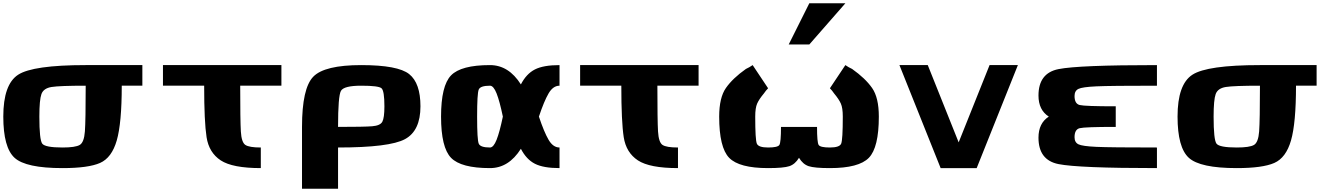

<svg xmlns="http://www.w3.org/2000/svg" viewBox="-20 -1020 8134 1165"><path d="M359.4 -125Q437.5 -125 463.9 -140.6Q490.2 -156.2 495.1 -222.7Q500 -289.1 500 -500Q341.8 -500 293 -492.2Q244.1 -484.4 231.4 -449.2Q218.8 -414.1 218.8 -312.5Q218.8 -171.9 236.3 -148.4Q253.9 -125 359.4 -125ZM843.8 -500H718.8Q718.8 -273.4 688.5 -168Q658.2 -62.5 586.9 -31.2Q515.6 0 359.4 0Q136.7 0 68.4 -62.5Q0 -125 0 -312.5Q0 -507.8 89.8 -566.4Q179.7 -625 500 -625H843.8Z M1562.5 -125V0Q1390.6 0 1319.3 -46.9Q1248 -93.8 1233.4 -187.5Q1218.8 -281.2 1218.8 -500H968.8V-625H1687.5V-500H1437.5Q1437.5 -289.1 1441.4 -222.7Q1445.3 -156.2 1468.8 -140.6Q1492.2 -125 1562.5 -125Z M2312.5 -375Q2312.5 -468.8 2294.9 -484.4Q2277.3 -500 2171.9 -500Q2066.4 -500 2048.8 -468.8Q2031.2 -437.5 2031.2 -250Q2189.5 -250 2238.3 -253.9Q2287.1 -257.8 2299.8 -281.2Q2312.5 -304.7 2312.5 -375ZM2531.2 -375Q2531.2 -226.6 2437.5 -175.8Q2343.8 -125 2031.2 -125V125H1812.5V-250Q1812.5 -484.4 1880.9 -554.7Q1949.2 -625 2171.9 -625Q2394.5 -625 2462.9 -570.3Q2531.2 -515.6 2531.2 -375Z M3375 -125V0Q3277.3 0 3225.6 -26.4Q3173.8 -52.7 3140.6 -117.2Q3066.4 0 2953.1 0Q2777.3 0 2716.8 -62.5Q2656.2 -125 2656.2 -312.5Q2656.2 -500 2716.8 -562.5Q2777.3 -625 2953.1 -625Q3066.4 -625 3140.6 -507.8Q3173.8 -572.3 3225.6 -598.6Q3277.3 -625 3375 -625V-500Q3335.9 -500 3308.6 -453.1Q3281.2 -406.2 3250 -312.5Q3281.2 -218.8 3308.6 -171.9Q3335.9 -125 3375 -125ZM2953.1 -500Q2894.5 -500 2884.8 -476.6Q2875 -453.1 2875 -312.5Q2875 -171.9 2884.8 -148.4Q2894.5 -125 2953.1 -125Q2974.6 -125 2993.2 -171.9Q3011.7 -218.8 3031.2 -312.5Q3011.7 -406.2 2993.2 -453.1Q2974.6 -500 2953.1 -500Z M4093.8 -125V0Q3921.9 0 3850.6 -46.9Q3779.3 -93.8 3764.6 -187.5Q3750 -281.2 3750 -500H3500V-625H4218.8V-500H3968.8Q3968.8 -289.1 3972.7 -222.7Q3976.6 -156.2 4000 -140.6Q4023.4 -125 4093.8 -125Z M5093.8 -312.5Q5093.8 -365.2 5082 -391.6Q5070.3 -418 5041 -453.1Q5029.3 -470.7 5015.6 -484.4L5109.4 -625Q5128.9 -611.3 5150.4 -601.6Q5230.5 -544.9 5271.5 -486.3Q5312.5 -427.7 5312.5 -312.5Q5312.5 -125 5252 -62.5Q5191.4 0 5015.6 0Q4921.9 0 4886.7 -11.7Q4851.6 -23.4 4828.1 -62.5Q4804.7 -23.4 4769.5 -11.7Q4734.4 0 4640.6 0Q4464.8 0 4404.3 -62.5Q4343.8 -125 4343.8 -312.5Q4343.8 -427.7 4384.8 -486.3Q4425.8 -544.9 4505.9 -601.6Q4527.3 -611.3 4546.9 -625L4640.6 -484.4Q4627 -470.7 4615.2 -453.1Q4585.9 -418 4574.2 -391.6Q4562.5 -365.2 4562.5 -312.5Q4562.5 -171.9 4572.3 -148.4Q4582 -125 4640.6 -125Q4699.2 -125 4709 -140.6Q4718.8 -156.2 4718.8 -250H4937.5Q4937.5 -156.2 4947.3 -140.6Q4957 -125 5015.6 -125Q5074.2 -125 5084 -148.4Q5093.8 -171.9 5093.8 -312.5ZM4890.6 -750H4765.6L4890.6 -1000H5109.4Z M5609.4 -625 5796.9 -156.2 5984.4 -625H6156.2L5906.2 0H5687.5L5437.5 -625Z M7000 -500Q6718.8 -500 6632.8 -496.1Q6546.9 -492.2 6523.4 -480.5Q6500 -468.8 6500 -437.5Q6500 -390.6 6531.2 -382.8Q6562.5 -375 6750 -375V-250Q6562.5 -250 6531.2 -242.2Q6500 -234.4 6500 -187.5Q6500 -156.2 6523.4 -144.5Q6546.9 -132.8 6632.8 -128.9Q6718.8 -125 7000 -125V0Q6523.4 0 6402.3 -24.4Q6281.2 -48.8 6281.2 -184.7Q6281.2 -272.5 6343.8 -312.5Q6281.2 -352.5 6281.2 -440.3Q6281.2 -576.2 6402.3 -600.6Q6523.4 -625 7000 -625Z M7484.4 -125Q7562.5 -125 7588.9 -140.6Q7615.2 -156.2 7620.1 -222.7Q7625 -289.1 7625 -500Q7466.8 -500 7418 -492.2Q7369.1 -484.4 7356.4 -449.2Q7343.8 -414.1 7343.8 -312.5Q7343.8 -171.9 7361.3 -148.4Q7378.9 -125 7484.4 -125ZM7968.8 -500H7843.8Q7843.8 -273.4 7813.5 -168Q7783.2 -62.5 7711.9 -31.2Q7640.6 0 7484.4 0Q7261.7 0 7193.4 -62.5Q7125 -125 7125 -312.5Q7125 -507.8 7214.8 -566.4Q7304.7 -625 7625 -625H7968.8Z"/></svg>

Font: CraftyPE
Style: Regular
Weight: 400
Designer: Erek Butcher
Foundry: Haunted Coop
Version: Version 0.018;April 4, 2024;FontCreator 15.0.0.2962 64-bit